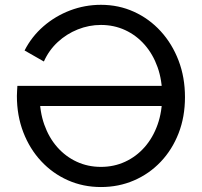

<svg xmlns="http://www.w3.org/2000/svg" viewBox="-20 -752 822 782"><path d="M50.8 -402.3H143.6Q142.6 -392.6 142.1 -382.3Q141.6 -372.1 141.6 -361.3Q141.6 -297.4 160.4 -244.4Q179.2 -191.4 213.1 -152.8Q247.1 -114.3 292.5 -93.3Q337.9 -72.3 391.1 -72.3Q444.3 -72.3 489.7 -93.3Q535.2 -114.3 569.1 -152.8Q603 -191.4 621.8 -244.4Q640.6 -297.4 640.6 -361.3Q640.6 -425.3 621.8 -478.3Q603 -531.2 569.1 -569.8Q535.2 -608.4 489.7 -629.4Q444.3 -650.4 391.1 -650.4Q342.3 -650.4 296.6 -632.1Q251 -613.8 215.1 -580.6Q179.2 -547.4 158.7 -501.5L80.1 -546.4Q108.9 -603 157 -644.8Q205.1 -686.5 265.4 -709.5Q325.7 -732.4 391.1 -732.4Q463.4 -732.4 525.6 -704.1Q587.9 -675.8 634.5 -624.8Q681.2 -573.7 707.3 -505.4Q733.4 -437 733.4 -356.4Q733.4 -275.9 707.3 -209Q681.2 -142.1 634.5 -93Q587.9 -43.9 525.6 -17.1Q463.4 9.8 391.1 9.8Q318.8 9.8 256.6 -17.8Q194.3 -45.4 147.7 -95.5Q101.1 -145.5 75 -213.1Q48.8 -280.8 48.8 -361.3Q48.8 -372.1 49.6 -382.3Q50.3 -392.6 50.8 -402.3ZM686.5 -320.3H96.7L143.6 -402.3H686.5Z"/></svg>

Font: Giphurs
Style: Regular
Weight: 400
Version: Version 2.010